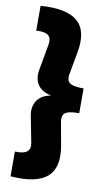

<svg xmlns="http://www.w3.org/2000/svg" viewBox="-100 -853 567 1016"><g transform="rotate(10 183.0 -345.0)"><path d="M33 113V-20Q79.5 -18 98.2 -33.2Q117 -48.5 110 -82L83 -221Q74 -269 96 -302.2Q118 -335.5 169 -345V-346Q120.5 -354.5 98.2 -387.5Q76 -420.5 85 -469L110 -608Q116 -643.5 97.8 -658.2Q79.5 -673 33 -670V-803Q172 -813.5 231 -763Q290 -712.5 268 -594L246 -474Q242 -451 248.5 -437.5Q255 -424 275.2 -418Q295.5 -412 333 -412V-279Q295.5 -279 275.2 -273Q255 -267 248.5 -253.5Q242 -240 246 -217L268 -95Q289 22.5 230.5 73Q172 123.5 33 113Z"/></g></svg>

Font: Geologica Roman Black
Style: Regular
Weight: 900
Designer: Sindre Bremnes, Frode Helland
Foundry: Monokrom Skriftforlag AS
Version: Version 1.010;gftools[0.9.28]